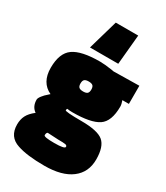

<svg xmlns="http://www.w3.org/2000/svg" viewBox="-239 -879 1040 1200"><g transform="rotate(30 281.0 -279.0)"><path d="M390 -778 370 -563H166L228 -778ZM92 196Q12 170 12 81Q12 45 26 17Q40 -11 76 -39Q40 -64 40 -114Q40 -125 54.5 -143.5Q69 -162 84 -174L98 -187Q17 -225 17 -331Q17 -437 74.5 -477.5Q132 -518 265 -518Q298 -518 352 -510L368 -507L553 -510V-379H506Q515 -354 515 -338Q515 -230 460 -193.5Q405 -157 273 -157Q253 -157 235 -160Q231 -154 231 -148Q231 -138 349 -138Q467 -138 508.5 -103Q550 -68 550 24.5Q550 117 482 168.5Q414 220 288 220Q162 220 92 196ZM195 53Q195 66 271 66Q347 66 347 50Q347 40 334 37.5Q321 35 281 35L204 31Q195 36 195 53ZM236 -311Q245 -303 266 -303Q287 -303 296 -311Q305 -319 305 -339Q305 -359 296 -367Q287 -375 266 -375Q245 -375 236 -367Q227 -359 227 -339Q227 -319 236 -311Z"/></g></svg>

Font: Titillium Web Black
Style: Regular
Weight: 900
Version: Version 1.002;PS 35.000;hotconv 1.0.70;makeotf.lib2.5.55311